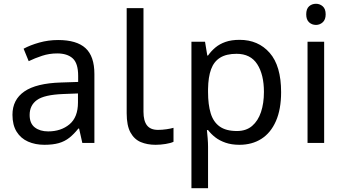

<svg xmlns="http://www.w3.org/2000/svg" viewBox="-20 -757 1822 1017"><path d="M288 -545Q386 -545 433 -502Q480 -459 480 -365V0H416L399 -76H395Q372 -47 347.5 -27.5Q323 -8 291.5 1Q260 10 215 10Q167 10 128.5 -7Q90 -24 68 -59.5Q46 -95 46 -149Q46 -229 109 -272.5Q172 -316 303 -320L394 -323V-355Q394 -422 365 -448Q336 -474 283 -474Q241 -474 203 -461.5Q165 -449 132 -433L105 -499Q140 -518 188 -531.5Q236 -545 288 -545ZM314 -259Q214 -255 175.5 -227Q137 -199 137 -148Q137 -103 164.5 -82Q192 -61 235 -61Q303 -61 348 -98.5Q393 -136 393 -214V-262Z M804 10Q760 10 725.5 -4.5Q691 -19 671 -55.5Q651 -92 651 -157V-714H740V-165Q740 -117 758.5 -93Q777 -69 817 -69Q839 -69 862.5 -72.5Q886 -76 899 -80V-6Q885 1 857.5 5.5Q830 10 804 10Z M1249 -546Q1348 -546 1408.5 -477Q1469 -408 1469 -269Q1469 -178 1441.5 -115.5Q1414 -53 1364.5 -21.5Q1315 10 1248 10Q1207 10 1175 -1Q1143 -12 1120.5 -29.5Q1098 -47 1082 -68H1076Q1078 -51 1080 -25Q1082 1 1082 20V240H994V-536H1066L1078 -463H1082Q1098 -486 1120.5 -505Q1143 -524 1174.5 -535Q1206 -546 1249 -546ZM1233 -472Q1179 -472 1146 -451.5Q1113 -431 1098 -390Q1083 -349 1082 -286V-269Q1082 -203 1096 -157Q1110 -111 1143.5 -87Q1177 -63 1235 -63Q1284 -63 1315.5 -90Q1347 -117 1362.5 -163.5Q1378 -210 1378 -270Q1378 -362 1342.5 -417Q1307 -472 1233 -472Z M1697 -536V0H1609V-536ZM1654 -737Q1674 -737 1689.5 -723.5Q1705 -710 1705 -681Q1705 -653 1689.5 -639Q1674 -625 1654 -625Q1632 -625 1617 -639Q1602 -653 1602 -681Q1602 -710 1617 -723.5Q1632 -737 1654 -737Z"/></svg>

Font: uguzrati05
Style: Book
Weight: 400
Designer: Jelle Bosma - Monotype Design Team, Universal Thirst
Foundry: Monotype Imaging Inc.
Version: Version 2.106